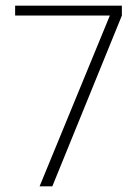

<svg xmlns="http://www.w3.org/2000/svg" viewBox="-20 -659 483 679"><path d="M165 0H120L368.5 -604H33.5V-639H411V-604Z"/></svg>

Font: Anek Malayalam Medium ExtraLight
Style: Regular
Weight: 250
Version: Version 1.003